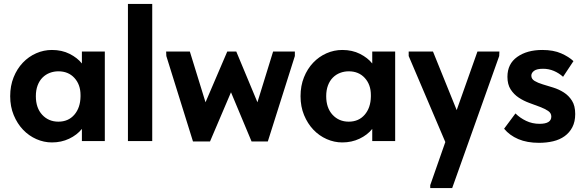

<svg xmlns="http://www.w3.org/2000/svg" viewBox="-20 -720 2985 980"><path d="M245 7Q204 7 165.5 -10Q127 -27 97.5 -58Q68 -89 50 -132.5Q32 -176 32 -229Q32 -282 49.5 -325.5Q67 -369 96.5 -400Q126 -431 164.5 -448Q203 -465 245 -465Q296 -465 335.5 -445Q375 -425 398 -396V-457H515V0H398V-62Q373 -31 333 -12Q293 7 245 7ZM278 -99Q329 -99 359.5 -134.5Q390 -170 391 -227V-235Q391 -288 360 -322Q329 -356 278 -356Q255 -356 234 -348Q213 -340 197 -324Q181 -308 172 -284Q163 -260 163 -229Q163 -169 195.5 -134Q228 -99 278 -99Z M633 -700H757V0H633Z M829 -434 828 -457H949L1029 -198L1140 -457H1186L1294 -198L1374 -457H1485V-434L1347 2H1264L1159 -249L1052 2H965Z M1727 7Q1686 7 1647.5 -10Q1609 -27 1579.5 -58Q1550 -89 1532 -132.5Q1514 -176 1514 -229Q1514 -282 1531.5 -325.5Q1549 -369 1578.5 -400Q1608 -431 1646.5 -448Q1685 -465 1727 -465Q1778 -465 1817.5 -445Q1857 -425 1880 -396V-457H1997V0H1880V-62Q1855 -31 1815 -12Q1775 7 1727 7ZM1760 -99Q1811 -99 1841.5 -134.5Q1872 -170 1873 -227V-235Q1873 -288 1842 -322Q1811 -356 1760 -356Q1737 -356 1716 -348Q1695 -340 1679 -324Q1663 -308 1654 -284Q1645 -260 1645 -229Q1645 -169 1677.5 -134Q1710 -99 1760 -99Z M2176 225 2253 5 2066 -434V-457H2190L2311 -158L2417 -457H2529L2528 -434L2288 240H2176Z M2731 9Q2670 9 2625.5 -10Q2581 -29 2553 -63L2611 -141Q2634 -118 2665.5 -103Q2697 -88 2734 -88Q2794 -88 2794 -125Q2794 -143 2777.5 -154Q2761 -165 2736 -174.5Q2711 -184 2682 -194.5Q2653 -205 2628 -221.5Q2603 -238 2586.5 -263.5Q2570 -289 2570 -328Q2570 -394 2620 -429.5Q2670 -465 2748 -465Q2805 -465 2844.5 -447.5Q2884 -430 2907 -408L2854 -328Q2833 -347 2807 -358Q2781 -369 2752 -369Q2720 -369 2706 -358.5Q2692 -348 2692 -334Q2692 -317 2708.5 -307Q2725 -297 2750 -289.5Q2775 -282 2804 -273Q2833 -264 2858 -248Q2883 -232 2899.5 -206Q2916 -180 2916 -138Q2916 -99 2901.5 -71Q2887 -43 2862 -25Q2837 -7 2803.5 1Q2770 9 2731 9Z"/></svg>

Font: Tilda Sans Bold
Style: Regular
Weight: 700
Designer: ParaType Ltd
Foundry: ParaType Ltd
Version: Version 1.009